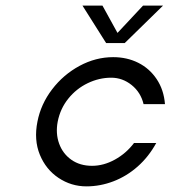

<svg xmlns="http://www.w3.org/2000/svg" viewBox="-20 -652 606 682"><path d="M113 -220Q125 -282 165 -334.5Q205 -387 262.5 -418Q320 -449 382 -449Q431 -449 471 -429Q511 -409 536.5 -371Q562 -333 566 -282H490Q480 -324 447.5 -350Q415 -376 375 -376Q332 -376 291.5 -356.5Q251 -337 222.5 -301.5Q194 -266 185 -220Q177 -178 190 -142Q203 -106 233.5 -84.5Q264 -63 307 -63Q348 -63 388 -85Q428 -107 456 -144H535Q508 -95 469 -60.5Q430 -26 383 -8Q336 10 287 10Q233 10 188 -20Q143 -50 121.5 -102.5Q100 -155 113 -220ZM273 -632H344L404 -523H386L488 -632H559L423 -499H357Z"/></svg>

Font: Teachers[wght] Italic
Style: Regular
Weight: 400
Designer: Alfredo Marco Pradil & Chank Diesel
Version: Version 1.000;Glyphs 3.1.2 (3151)